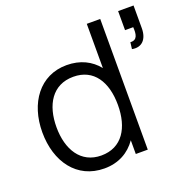

<svg xmlns="http://www.w3.org/2000/svg" viewBox="-131 -852 980 994"><g transform="rotate(-20 359.0 -355.0)"><path d="M623.5 -517C675.5 -506.5 708.5 -540 708.5 -601.5V-726.5H623.5V-621.5H668.5C671 -584 667.5 -550.5 628 -553.5ZM279.5 15C358 15 417.5 -19.5 456.5 -75.5V0H522.5V-720H448.5V-476.5C409 -525.5 351.5 -555 276.5 -555C128.5 -555 40 -431.5 40 -270.5C40 -108.5 128 15 279.5 15ZM287 -53.5C174.5 -53.5 118 -147.5 118 -270.5C118 -392.5 172.5 -486.5 288.5 -486.5C401 -486.5 456.5 -397.5 456.5 -270.5C456.5 -145.5 402 -53.5 287 -53.5Z"/></g></svg>

Font: Manrope
Style: Regular
Weight: 400
Designer: Mikhail Sharanda
Foundry: Mikhail Sharanda
Version: Version 4.505